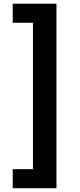

<svg xmlns="http://www.w3.org/2000/svg" viewBox="-20 -852 430 1038"><path d="M48.8 -832H285.2V165.5H48.8V62.5H158.2V-729H48.8Z"/></svg>

Font: NotoSans-Bold
Style: Bold
Weight: 700
Designer: Monotype Design team
Foundry: Monotype Imaging Inc.
Version: Version 1.04